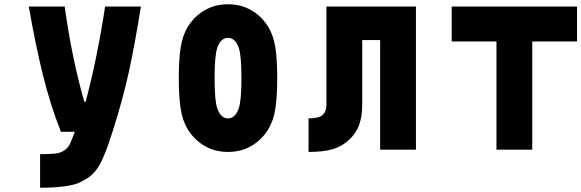

<svg xmlns="http://www.w3.org/2000/svg" viewBox="-20 -697 2707 894"><path d="M378.9 -223.3Q433.6 -430.3 469.4 -666.7H636.1Q608.1 -491.5 580.7 -365.2Q553.4 -238.9 503.9 -83.3Q490.2 -40.4 481.1 -15.3Q472 9.8 457.7 42.3Q443.4 74.9 426.1 96.7Q408.9 118.5 388 132.2Q362.6 147.8 343.4 155.9Q324.2 164.1 279.6 170.6Q235 177.1 166.7 177.1V20.8Q214.2 20.8 238.6 17.9Q263 15 279.9 2.9Q296.9 -9.1 304.7 -25.1Q312.5 -41 325.5 -75.5Q327.5 -80.7 328.1 -83.3H263.7Q213.5 -210.3 179.4 -349.6Q145.2 -488.9 113.9 -666.7H281.2Q313.8 -429 372.4 -223.3Z M1228.5 -572.9Q1253.9 -531.2 1262.4 -474.3Q1270.8 -417.3 1270.8 -333.3Q1270.8 -249.3 1262.4 -192.4Q1253.9 -135.4 1228.5 -93.8Q1197.9 -44.9 1150.1 -17.3Q1102.2 10.4 1041.7 10.4Q981.1 10.4 933.3 -17.3Q885.4 -44.9 854.8 -93.8Q829.4 -135.4 821 -192.4Q812.5 -249.3 812.5 -333.3Q812.5 -417.3 821 -474.3Q829.4 -531.2 854.8 -572.9Q885.4 -621.7 933.3 -649.4Q981.1 -677.1 1041.7 -677.1Q1102.2 -677.1 1150.1 -649.4Q1197.9 -621.7 1228.5 -572.9ZM992.2 -475.9Q979.2 -440.1 979.2 -333.3Q979.2 -226.6 992.2 -190.8Q1008.5 -145.8 1041.7 -145.8Q1074.9 -145.8 1091.1 -190.8Q1104.2 -226.6 1104.2 -333.3Q1104.2 -440.1 1091.1 -475.9Q1074.9 -520.8 1041.7 -520.8Q1008.5 -520.8 992.2 -475.9Z M1916.7 -666.7V0H1750V-510.4H1666.7V-210.9Q1666.7 -154.3 1651.7 -113.9Q1636.7 -73.6 1602.2 -43Q1568.4 -13 1525.7 -1.3Q1483.1 10.4 1416.7 10.4V-145.8Q1462.9 -145.8 1480.5 -160.2Q1500 -176.4 1500 -210.9V-666.7Z M2666.7 -666.7V-503.9H2458.3V0H2291.7V-503.9H2083.3V-666.7Z"/></svg>

Font: Monoid
Style: Bold
Weight: 700
Width: 4
Designer: Andreas Larsen (@larsenwork)
Version: Version 0.61